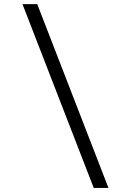

<svg xmlns="http://www.w3.org/2000/svg" viewBox="-20 -780 640 938"><path d="M509.9 138.1 161.9 -759.9H89.8L437.9 138.1Z"/></svg>

Font: Margiela Mono
Style: Regular
Weight: 400
Designer: Mike Abbink, Paul van der Laan, Pieter van Rosmalen
Foundry: Bold Monday
Version: Version 2.003 2021